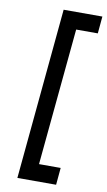

<svg xmlns="http://www.w3.org/2000/svg" viewBox="-97 -807 542 974"><g transform="rotate(10 174.0 -319.5)"><path d="M66 121 149 -760H348.5L340.5 -672H229L162 33H273.5L265.5 121Z"/></g></svg>

Font: Karla Medium
Style: Italic
Weight: 500
Italic angle: -8°
Designer: Jonathan Pinhorn
Version: Version 2.001